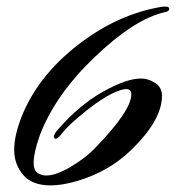

<svg xmlns="http://www.w3.org/2000/svg" viewBox="-20 -548 533 582"><path d="M100 -136Q82 -84 82 -55Q82 -26 101 -20Q110 -16 120 -16Q150 -16 194.5 -42.5Q239 -69 267 -98Q378 -212 378 -262Q378 -278 362 -278Q356 -278 346 -275Q294 -259 211 -187Q179 -159 165 -140Q150 -122 144.5 -129.5Q139 -137 156 -156Q222 -231 293 -270.5Q364 -310 407 -310Q430 -310 450.5 -296.5Q471 -283 471 -258Q471 -182 374 -90Q309 -28 216 0Q169 14 134 14Q77 14 50 -18Q23 -50 23 -94Q23 -138 47 -198Q96 -318 215 -411Q334 -504 468 -527Q474 -528 483.5 -528Q493 -528 493 -520Q493 -514 479 -511Q387 -490 266.5 -374.5Q146 -259 100 -136Z"/></svg>

Font: Arizonia
Style: Regular
Weight: 400
Designer: Robert E. Leuschke
Foundry: Robert E. Leuschke
Version: Version 1.003